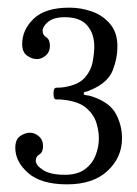

<svg xmlns="http://www.w3.org/2000/svg" viewBox="-20 -933 359 502"><path d="M20 -546.5C20 -522.2 31.2 -500.2 53.8 -480.5C76.2 -460.8 110.2 -451 155.5 -451C200.8 -451 236.1 -462.8 261.2 -486.2C286.4 -509.8 299 -538 299 -571C299 -594 293.8 -615.3 283.2 -635C272.8 -654.7 252.7 -669.7 223 -680C216.7 -682.3 211.1 -683.7 206.2 -684C201.4 -684.3 199 -685.7 199 -688C199 -691.3 200.4 -693 203.2 -693C206.1 -693 213.2 -695.7 224.5 -701C250.5 -713.3 267.4 -729.8 275.2 -750.2C283.1 -770.8 287 -791.2 287 -811.5C287 -835.5 280.8 -855 268.2 -870C255.8 -885 239.9 -895.9 220.8 -902.8C201.6 -909.6 181.8 -913 161.5 -913C119.2 -913 88 -903.3 68 -884C48 -864.7 38 -842.7 38 -818C38 -803.7 42.2 -793.5 50.8 -787.5C59.2 -781.5 67.8 -778.5 76.5 -778.5C84.5 -778.5 92.2 -781.6 99.5 -787.8C106.8 -793.9 110.5 -802.5 110.5 -813.5C110.5 -824.2 107.3 -831.5 101 -835.5C94.7 -839.5 91.5 -845 91.5 -852C91.5 -860 96.3 -868 106 -876C115.7 -884 130.2 -888 149.5 -888C176.2 -888 195.7 -880.8 208 -866.5C220.3 -852.2 226.5 -833.8 226.5 -811.5C226.5 -799.8 225.1 -786.4 222.2 -771.2C219.4 -756.1 212.5 -742.2 201.5 -729.8C190.5 -717.2 172.3 -709 147 -705C140.3 -704 134.2 -703.6 128.5 -703.8C122.8 -703.9 120 -699.7 120 -691V-685.5C120 -676.8 122.8 -672.7 128.2 -673C133.8 -673.3 140 -673 147 -672C173 -669 192.5 -661.9 205.5 -650.8C218.5 -639.6 227.2 -626.8 231.8 -612.5C236.2 -598.2 238.5 -584.3 238.5 -571C238.5 -556.3 235.7 -541.7 230 -527C224.3 -512.3 215 -500.2 202 -490.5C189 -480.8 171.5 -476 149.5 -476C124.2 -476 105.2 -480.2 92.5 -488.5C79.8 -496.8 73.5 -505 73.5 -513C73.5 -520 76.7 -525.4 83 -529.2C89.3 -533.1 92.5 -540.3 92.5 -551C92.5 -562 88.8 -570.6 81.5 -576.8C74.2 -582.9 66.5 -586 58.5 -586C49.8 -586 41.2 -583.1 32.8 -577.2C24.2 -571.4 20 -561.2 20 -546.5Z"/></svg>

Font: Besley*
Style: Regular
Weight: 400
Designer: Owen Earl
Foundry: indestructible type*
Version: Version 3.000; ttfautohint (v1.8.3)